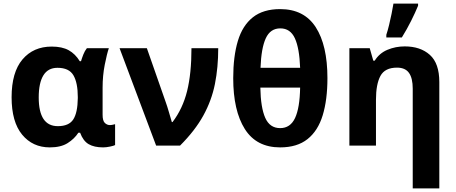

<svg xmlns="http://www.w3.org/2000/svg" viewBox="-20 -816 2557 1076"><path d="M259 10Q163 10 104 -61.5Q45 -133 45 -271Q45 -411 106 -483Q167 -555 270 -555Q328 -555 365 -534.5Q402 -514 427 -473H434Q439 -490 447 -510.5Q455 -531 467 -546H590Q579 -514 567 -453Q555 -392 555 -325V-173Q555 -139 567.5 -127Q580 -115 596 -115Q603 -115 612 -117Q621 -119 625 -120V-3Q618 1 596.5 5.5Q575 10 558 10Q508 10 477 -8Q446 -26 429 -72H419Q397 -38 359 -14Q321 10 259 10ZM304 -109Q366 -109 390.5 -146.5Q415 -184 416 -266V-272Q416 -352 391.5 -394Q367 -436 302 -436Q249 -436 223 -393.5Q197 -351 197 -270Q197 -109 304 -109Z M650 -546H803L909 -243Q917 -221 927 -186.5Q937 -152 943 -132H947Q1004 -207 1028.5 -305.5Q1053 -404 1053 -546H1203Q1203 -438 1184.5 -345.5Q1166 -253 1119.5 -168.5Q1073 -84 989 0H855Z M1815 -378Q1815 -257 1788.5 -170Q1762 -83 1703.5 -36.5Q1645 10 1550 10Q1417 10 1352 -93Q1287 -196 1287 -378Q1287 -500 1313 -586.5Q1339 -673 1397 -719Q1455 -765 1550 -765Q1684 -765 1749.5 -663.5Q1815 -562 1815 -378ZM1551 -657Q1495 -657 1469.5 -601.5Q1444 -546 1440 -436H1662Q1658 -546 1632.5 -601.5Q1607 -657 1551 -657ZM1550 -98Q1607 -98 1633.5 -154.5Q1660 -211 1662 -325H1439Q1441 -213 1466.5 -155.5Q1492 -98 1550 -98Z M2248 -556Q2336 -556 2389 -508.5Q2442 -461 2442 -356V240H2293V-319Q2293 -378 2272 -407.5Q2251 -437 2205 -437Q2137 -437 2112 -390.5Q2087 -344 2087 -257V0H1938V-546H2052L2072 -476H2080Q2106 -518 2151.5 -537Q2197 -556 2248 -556ZM2145 -606V-621Q2153 -645 2160.5 -676Q2168 -707 2174.5 -739Q2181 -771 2185 -796H2323V-784Q2307 -745 2284 -699Q2261 -653 2232 -606Z"/></svg>

Font: Noto IKEA Arabic
Style: Bold
Weight: 700
Designer: Monotype Design Team
Foundry: Monotype Imaging Inc.
Version: Version 1.200